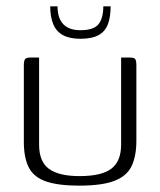

<svg xmlns="http://www.w3.org/2000/svg" viewBox="-20 -580 503 604"><path d="M103 -399V-125Q103 -71 134.5 -48.5Q166 -26 230 -26Q300 -26 330.5 -49.5Q361 -73 361 -125V-399Q362 -399 365.5 -399Q369 -399 373 -399Q377 -399 381 -399Q385 -399 386 -399Q396 -399 400.5 -397.5Q405 -396 407 -391Q409 -386 409 -375V-137Q409 -90 394.5 -58.5Q380 -27 341 -11.5Q302 4 229 4Q164 4 125.5 -9Q87 -22 71 -52.5Q55 -83 55 -134V-375Q55 -389 59 -394Q63 -399 75 -399Q82 -399 88.5 -399Q95 -399 103 -399ZM233 -458Q199 -458 178 -469.5Q157 -481 147.5 -504Q138 -527 138 -560H161Q161 -523 179 -504Q197 -485 233 -485Q275 -485 290 -504Q305 -523 305 -560H328Q328 -527 319.5 -504Q311 -481 290 -469.5Q269 -458 233 -458Z"/></svg>

Font: Genos Light
Style: Regular
Weight: 300
Designer: Robert E. Leuschke
Foundry: Robert E. Leuschke
Version: Version 1.010